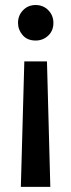

<svg xmlns="http://www.w3.org/2000/svg" viewBox="-20 -522 276 746"><path d="M118.5 -364.5Q86 -364.5 68 -385.5Q50 -406.5 50 -433Q50 -462 69.5 -482.2Q89 -502.5 118.5 -502.5Q148 -502.5 167.8 -482.2Q187.5 -462 187.5 -433Q187.5 -402.5 167.2 -383.5Q147 -364.5 118.5 -364.5ZM175.5 204H61L74.5 -283.5H162.5Z"/></svg>

Font: Acari Sans Neue
Style: Bold
Weight: 700
Designer: Alfredo Marco Pradil (font), Cristiano Sobral (main changes)
Foundry: Hanken Design Co. (font), Cristiano Sobral (main changes)
Version: Version 2.459;March 19, 2022;FontCreator 14.0.0.2808 64-bit;